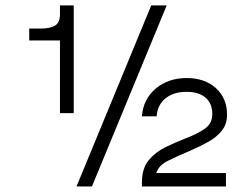

<svg xmlns="http://www.w3.org/2000/svg" viewBox="-20 -670 874 690"><path d="M523.5 -650.5H579L310.5 0H255ZM195.5 -650.5H245V-263.5H195.5V-524.5H85V-567.5H128Q161 -567.5 178.2 -578.2Q195.5 -589 195.5 -619ZM542 -48H792V0H490V-13.5Q490 -64.5 514.2 -94Q538.5 -123.5 575 -141.2Q611.5 -159 647.5 -173Q686.5 -187.5 714.8 -206.5Q743 -225.5 743 -260.5Q743 -298 718.8 -319Q694.5 -340 650.5 -340Q603 -340 574.2 -316Q545.5 -292 543 -252H490Q494.5 -313.5 539.5 -351.5Q584.5 -389.5 650.5 -389.5Q716 -389.5 756 -353.2Q796 -317 796 -257Q796 -224 777.2 -200.5Q758.5 -177 729 -160.5Q699.5 -144 667 -130Q619.5 -110 584.2 -92.5Q549 -75 542 -48Z"/></svg>

Font: Overused Grotesk Light
Style: Regular
Weight: 300
Version: Version 0.004